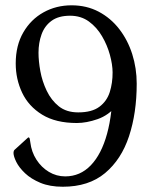

<svg xmlns="http://www.w3.org/2000/svg" viewBox="-20 -674 575 723"><path d="M404 -401.5Q403.8 -431 393.8 -467.6Q383.8 -504.2 364.2 -537.6Q344.8 -571 314.9 -592.9Q285 -614.8 244 -614.8Q200.2 -614.8 174.1 -595.6Q148 -576.5 136.5 -544.6Q125 -512.8 125 -475.5Q125 -444.2 131.9 -406.1Q138.8 -368 155.9 -332.2Q173 -296.5 201.6 -273.6Q230.2 -250.8 274.5 -250.8Q326 -250.8 354.2 -271.9Q382.5 -293 393.4 -327.5Q404.2 -362 404 -401.5L419.8 -277.2Q389.5 -240 347.6 -225.4Q305.8 -210.8 269.2 -210.8Q190 -210.8 138.8 -242.2Q87.5 -273.8 63.4 -324.9Q39.2 -376 39.2 -435Q39.2 -503 67.8 -552Q96.2 -601 143.9 -627.5Q191.5 -654 249.5 -654Q306.2 -654 351.6 -630Q397 -606 429.1 -564.5Q461.2 -523 478 -470Q494.8 -417 494.8 -358.8Q494.8 -248.8 465.9 -161.1Q437 -73.5 375.5 -22.1Q314 29.2 216.5 29.2Q167.5 29.2 132.2 14.5Q97 -0.2 74.5 -21.5Q52 -42.8 41.4 -64.1Q30.8 -85.5 30.8 -98.5Q30.8 -105.8 34.8 -109.8L83.2 -153.8Q88.2 -158.8 90.2 -155Q91.5 -154.8 92.4 -149.1Q93.2 -143.5 94.2 -137.8Q98.5 -102 117.1 -72.9Q135.8 -43.8 164.1 -26.8Q192.5 -9.8 225.5 -9.8Q281.8 -9.8 321.9 -51.5Q362 -93.2 383.1 -170.1Q404.2 -247 404.2 -352Q404.2 -365 404.2 -375.9Q404.2 -386.8 404 -401.5Z"/></svg>

Font: Young Serif Light
Style: Regular
Weight: 300
Designer: Bastien Sozeau
Foundry: NBR — Bastien Sozeau
Version: Version 5.001